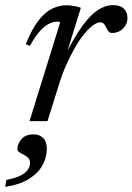

<svg xmlns="http://www.w3.org/2000/svg" viewBox="-72 -472 516 748"><path d="M162 -383.5Q161 -385.5 159.2 -386.8Q157.5 -388 154 -388Q137.5 -388 120.2 -380Q103 -372 84.2 -351.5Q65.5 -331 44.5 -293.5L28.5 -300Q52 -358.5 77.2 -391.2Q102.5 -424 130.2 -437.8Q158 -451.5 186.5 -451.5Q196.5 -451.5 206 -450.2Q215.5 -449 224.5 -447Q233.5 -445 243 -441.5L187.5 -263H185Q219.5 -331 250 -372.5Q280.5 -414 309.5 -433Q338.5 -452 368 -452Q397 -452 410.8 -438Q424.5 -424 424.5 -402Q424.5 -385 416 -371.5Q407.5 -358 394 -350.8Q380.5 -343.5 364.5 -343.5Q357.5 -343.5 352.5 -348Q347.5 -352.5 342.5 -363.5Q337.5 -375 332 -380Q326.5 -385 319 -385Q306 -385 289.8 -373Q273.5 -361 255.8 -339.2Q238 -317.5 220.5 -287.2Q203 -257 186.8 -220.8Q170.5 -184.5 158 -143.5L113 0H43ZM-4.5 109.5Q-4.5 90 11 70.8Q26.5 51.5 60 51.5Q81 51.5 95.8 65.2Q110.5 79 110.5 108Q110.5 141 93.5 171.8Q76.5 202.5 40.8 225Q5 247.5 -51.5 256L-47.5 229Q-11.5 222 8.5 211.8Q28.5 201.5 36.8 188.5Q45 175.5 45 162Q45 147 32.8 138.5Q20.5 130 8 123.8Q-4.5 117.5 -4.5 109.5Z"/></svg>

Font: Newsreader 28pt
Style: Italic
Weight: 400
Italic angle: -17°
Version: Version 1.003